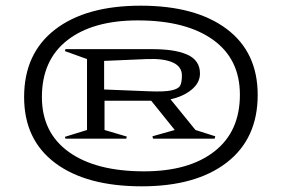

<svg xmlns="http://www.w3.org/2000/svg" viewBox="-20 -637 982 669"><path d="M474.1 12.2Q663.1 12.2 770.5 -71Q877.9 -154.3 877.9 -306.2Q877.9 -455.1 769.8 -536.1Q661.6 -617.2 470.2 -617.2Q279.3 -617.2 171.6 -533.9Q64 -450.7 64 -298.8Q64 -149.9 172.6 -68.8Q281.2 12.2 474.1 12.2ZM126 -298.8Q126 -427.7 214.6 -496.8Q303.2 -565.9 460 -565.9Q627.4 -565.9 721.7 -498.8Q815.9 -431.6 815.9 -307.1Q815.9 -178.7 727.1 -109.4Q638.2 -40 481.9 -40Q314 -40 220 -107.4Q126 -174.8 126 -298.8ZM206.1 -160.2 283.2 -184.1V-431.2L206.1 -459L208 -465.8H506.8Q546.4 -465.8 576.2 -461.7Q606 -457.5 629.4 -448Q652.8 -438.5 664.8 -421.6Q676.8 -404.8 676.8 -380.9Q676.8 -348.6 647.7 -324.7Q618.7 -300.8 574.2 -291L661.1 -184.1L730 -162.1L728 -153.8H513.2L511.2 -162.1L588.9 -184.1L506.8 -286.1H344.2V-184.1L421.9 -161.1L419.9 -153.8H208ZM342.8 -325.2 502 -318.8Q553.2 -316.9 577.1 -322Q601.1 -327.1 607.4 -338.1Q613.8 -349.1 613.8 -374Q613.8 -405.3 581.8 -419.4Q549.8 -433.6 492.2 -431.2L342.8 -424.8Z"/></svg>

Font: Halibut Exp
Style: Regular
Weight: 400
Width: 7
Designer: Matteo Maggi
Foundry: Collletttivo
Version: Version 3.080 | FøM Fix